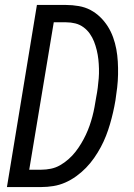

<svg xmlns="http://www.w3.org/2000/svg" viewBox="-20 -755 540 775"><path d="M147 0H8L129 -735H246Q272 -735 298 -730.5Q324 -726 345.5 -714.5Q367 -703 384.5 -686Q402 -669 415 -648.5Q428 -628 436.5 -604.5Q445 -581 449.5 -556.5Q454 -532 455.5 -506.5Q457 -481 456.5 -454.5Q456 -428 453 -402Q450 -376 446 -350Q442 -326 436.5 -302Q431 -278 424 -254Q417 -230 408 -207Q399 -184 387 -161.5Q375 -139 360 -117.5Q345 -96 327 -77.5Q309 -59 287.5 -43.5Q266 -28 243 -18Q220 -8 195.5 -4Q171 0 147 0ZM98 -70H147Q166 -70 185.5 -74Q205 -78 222.5 -88Q240 -98 256 -112Q272 -126 284.5 -142Q297 -158 307.5 -175.5Q318 -193 326.5 -211Q335 -229 341.5 -247.5Q348 -266 353 -285Q358 -304 361.5 -323Q365 -342 368 -361Q372 -381 374.5 -400.5Q377 -420 378.5 -439Q380 -458 379.5 -477.5Q379 -497 377 -515.5Q375 -534 370.5 -552.5Q366 -571 359.5 -587.5Q353 -604 342.5 -619Q332 -634 317 -645Q302 -656 284 -660.5Q266 -665 247 -665H197Z"/></svg>

Font: Iosevka Custom
Style: Italic
Weight: 400
Italic angle: -9°
Monospace: yes
Designer: Belleve Invis
Foundry: Belleve Invis
Version: Version 30.3.3; ttfautohint (v1.8.3)